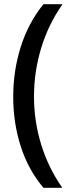

<svg xmlns="http://www.w3.org/2000/svg" viewBox="-20 -737 346 915"><path d="M43 -276Q43 -400 79 -514Q115 -628 187 -717H278Q211 -622 176.5 -509Q142 -396 142 -277Q142 -159 176.5 -47.5Q211 64 277 158H187Q114 71 78.5 -40.5Q43 -152 43 -276Z"/></svg>

Font: Noto Sans Ethiopic SemiCondensed Medium
Style: Regular
Weight: 500
Width: 4
Designer: Monotype Design Team
Foundry: Monotype Imaging Inc.
Version: Version 2.102; ttfautohint (v1.8.4.7-5d5b)